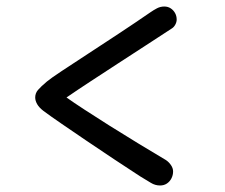

<svg xmlns="http://www.w3.org/2000/svg" viewBox="-20 -616 690 589"><path d="M471 -47Q456 -47 443 -55Q430 -63 410 -75Q373 -99 330 -127.5Q287 -156 245 -184.5Q203 -213 168 -237Q133 -261 113 -276Q100 -286 94 -296.5Q88 -307 88 -317Q88 -330 96.5 -340Q105 -350 124 -366Q136 -376 170 -398.5Q204 -421 250 -451Q296 -481 346 -514Q396 -547 441 -578Q451 -585 461.5 -590.5Q472 -596 484 -596Q495 -596 503.5 -590.5Q512 -585 517 -576Q522 -567 522 -556Q522 -548 517.5 -540Q513 -532 506 -528Q471 -505 428.5 -477.5Q386 -450 341.5 -421Q297 -392 256.5 -365.5Q216 -339 184 -317Q205 -302 239.5 -279.5Q274 -257 316 -230.5Q358 -204 402.5 -177Q447 -150 489 -125Q498 -119 504.5 -109.5Q511 -100 511 -90Q511 -79 506 -69Q501 -59 492 -53Q483 -47 471 -47Z"/></svg>

Font: Playpen Sans Arabic
Style: Regular
Weight: 400
Designer: Azza Alameddine, Laura Meseguer, Veronika Burian, José Scaglione
Foundry: TypeTogether
Version: Version 2.000